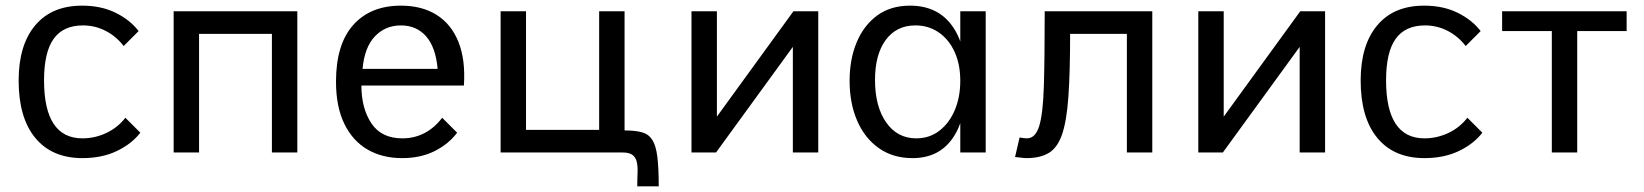

<svg xmlns="http://www.w3.org/2000/svg" viewBox="-20 -540 5823 680"><path d="M477 -70Q446 -30 393.5 -5Q341 20 272 20Q164 20 105 -51.5Q46 -123 46 -255Q46 -380 104.5 -450Q163 -520 271 -520Q338 -520 389 -495Q440 -470 471 -430L418 -377Q391 -412 353.5 -431Q316 -450 274 -450Q204 -450 170 -402.5Q136 -355 136 -255Q136 -153 170 -101.5Q204 -50 272 -50Q316 -50 356.5 -69Q397 -88 424 -123Z M595 -500H1033V0H943V-420H685V0H595Z M1404 20Q1334 20 1281.5 -10.5Q1229 -41 1199.5 -101.5Q1170 -162 1170 -251Q1170 -383 1231 -451.5Q1292 -520 1400 -520Q1474 -520 1526 -487.5Q1578 -455 1603.5 -392Q1629 -329 1623 -237H1260Q1260 -156 1295.5 -103Q1331 -50 1405 -50Q1448 -50 1484 -69Q1520 -88 1546 -123L1599 -70Q1569 -30 1519.5 -5Q1470 20 1404 20ZM1264 -296H1530Q1523 -373 1489 -411.5Q1455 -450 1400 -450Q1345 -450 1308 -411.5Q1271 -373 1264 -296Z M1753 -500H1843V-80H2102V-500H2192V-78Q2230 -78 2253.5 -71.5Q2277 -65 2290 -45Q2303 -25 2308 14.5Q2313 54 2313 120H2237Q2237 94 2238 72.5Q2239 51 2235.5 34.5Q2232 18 2220.5 9Q2209 0 2184 0H1753Z M2429 -500H2519V-127L2790 -500H2878V0H2788V-374L2516 0H2429Z M3212 20Q3143 20 3093 -15Q3043 -50 3016 -112Q2989 -174 2989 -254Q2989 -330 3014 -390Q3039 -450 3086.5 -485Q3134 -520 3203 -520Q3300 -520 3351.5 -449.5Q3403 -379 3403 -248Q3403 -121 3354 -50.5Q3305 20 3212 20ZM3225 -50Q3272 -50 3307 -77Q3342 -104 3361.5 -150Q3381 -196 3381 -254Q3381 -312 3361 -356Q3341 -400 3305 -425Q3269 -450 3222 -450Q3155 -450 3117 -398.5Q3079 -347 3079 -257Q3079 -163 3118.5 -106.5Q3158 -50 3225 -50ZM3381 0V-500H3471V0Z M3591 -53Q3599 -52 3605 -51Q3611 -50 3617 -50Q3647 -50 3660.5 -93.5Q3674 -137 3677 -235.5Q3680 -334 3680 -500H4061V0H3971V-420H3770Q3770 -285 3764 -199Q3758 -113 3742 -65.5Q3726 -18 3695.5 1Q3665 20 3615 20Q3608 20 3597 18.5Q3586 17 3575 16Z M4224 -500H4314V-127L4585 -500H4673V0H4583V-374L4311 0H4224Z M5230 -70Q5199 -30 5146.5 -5Q5094 20 5025 20Q4917 20 4858 -51.5Q4799 -123 4799 -255Q4799 -380 4857.5 -450Q4916 -520 5024 -520Q5091 -520 5142 -495Q5193 -470 5224 -430L5171 -377Q5144 -412 5106.5 -431Q5069 -450 5027 -450Q4957 -450 4923 -402.5Q4889 -355 4889 -255Q4889 -153 4923 -101.5Q4957 -50 5025 -50Q5069 -50 5109.5 -69Q5150 -88 5177 -123Z M5476 -430H5300V-500H5741V-430H5566V0H5476Z"/></svg>

Font: Moderustic
Style: Regular
Weight: 400
Designer: Tural Alisoy
Foundry: TAFT Foundry
Version: Version 2.120